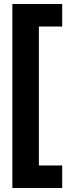

<svg xmlns="http://www.w3.org/2000/svg" viewBox="-20 -696 371 963"><path d="M175 -563V134H292V247H42V-676H292V-563Z"/></svg>

Font: Lalezar
Style: Regular
Weight: 400
Designer: Borna Izadpanah
Foundry: Borna Izadpanah
Version: Version 1.004